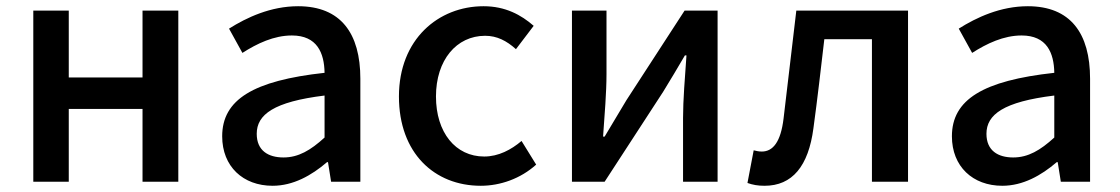

<svg xmlns="http://www.w3.org/2000/svg" viewBox="-20 -584 3599 617"><path d="M87 0H201V-234H438V0H553V-550H438V-335H201V-550H87Z M856 13C922 13 981 -20 1031 -63H1034L1044 0H1138V-331C1138 -477 1075 -564 938 -564C850 -564 773 -528 716 -492L759 -414C806 -444 860 -470 918 -470C999 -470 1022 -414 1023 -350C794 -325 694 -264 694 -146C694 -49 761 13 856 13ZM891 -78C842 -78 805 -100 805 -154C805 -216 860 -257 1023 -277V-142C978 -101 939 -78 891 -78Z M1525 13C1588 13 1653 -10 1703 -55L1656 -131C1623 -103 1582 -81 1536 -81C1444 -81 1381 -158 1381 -274C1381 -391 1447 -469 1539 -469C1577 -469 1608 -453 1638 -426L1695 -501C1655 -536 1604 -564 1534 -564C1389 -564 1262 -458 1262 -274C1262 -92 1376 13 1525 13Z M1818 0H1923L2111 -289C2131 -321 2161 -372 2181 -406H2186C2181 -335 2175 -262 2175 -205V0H2286V-550H2180L1993 -262C1974 -229 1942 -178 1923 -145H1918C1923 -215 1929 -288 1929 -345V-550H1818Z M2437 13C2526 13 2578 -50 2594 -172C2607 -267 2618 -364 2629 -458H2782V0H2898V-550H2539C2525 -434 2512 -318 2498 -203C2489 -128 2464 -97 2428 -97C2418 -97 2410 -99 2402 -101L2382 4C2399 10 2415 13 2437 13Z M3201 13C3267 13 3326 -20 3376 -63H3379L3389 0H3483V-331C3483 -477 3420 -564 3283 -564C3195 -564 3118 -528 3061 -492L3104 -414C3151 -444 3205 -470 3263 -470C3344 -470 3367 -414 3368 -350C3139 -325 3039 -264 3039 -146C3039 -49 3106 13 3201 13ZM3236 -78C3187 -78 3150 -100 3150 -154C3150 -216 3205 -257 3368 -277V-142C3323 -101 3284 -78 3236 -78Z"/></svg>

Font: Source Han Sans KR Medium
Style: Regular
Weight: 500
Designer: Ryoko NISHIZUKA (kana & ideographs); Paul D. Hunt (Latin, Greek & Cyrillic); Wenlong ZHANG (bopomofo); Sandoll Communica
Foundry: Adobe Systems Incorporated
Version: Version 1.001;PS 1.001;hotconv 1.0.78;makeotf.lib2.5.61930